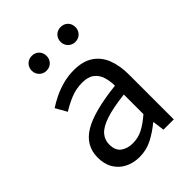

<svg xmlns="http://www.w3.org/2000/svg" viewBox="-202 -791 907 907"><g transform="rotate(-45 252.0 -337.5)"><path d="M194.3 12Q153.6 12 121.2 -4.3Q88.8 -20.5 70.1 -51.5Q51.4 -82.4 51.4 -126.2Q51.4 -206.8 122.8 -249.5Q194.2 -292.3 349.5 -309Q349.2 -339.5 341 -367Q332.9 -394.6 311.1 -411.7Q289.4 -428.9 249.9 -428.9Q208.1 -428.9 171.1 -413.4Q134 -397.9 104.9 -379L73 -435.4Q95.3 -450.4 125 -464.9Q154.7 -479.4 189.9 -489Q225.1 -498.6 264.1 -498.6Q323.2 -498.6 360.7 -473.9Q398.2 -449.2 415.8 -404.2Q433.4 -359.2 433.4 -298.3V0H364.5L356.8 -57.9H353.6Q319.1 -29.1 279.5 -8.5Q239.9 12 194.3 12ZM217.2 -56.5Q252.6 -56.5 283.5 -72.3Q314.3 -88.1 349.5 -118.9V-249.9Q267.8 -240.4 220.7 -224.5Q173.6 -208.6 153.7 -185.6Q133.7 -162.7 133.7 -131.5Q133.7 -91.2 157.9 -73.8Q182.1 -56.5 217.2 -56.5ZM171.1 -587.3Q150 -587.3 135.7 -601.7Q121.4 -616.2 121.4 -636.9Q121.4 -658.3 135.7 -672.5Q150 -686.6 171.1 -686.6Q192.8 -686.6 206.8 -672.5Q220.7 -658.3 220.7 -636.9Q220.7 -616.2 206.8 -601.7Q192.8 -587.3 171.1 -587.3ZM363.7 -587.3Q342.6 -587.3 328.3 -601.7Q314 -616.2 314 -636.9Q314 -658.3 328.3 -672.5Q342.6 -686.6 363.7 -686.6Q385.4 -686.6 399.4 -672.5Q413.3 -658.3 413.3 -636.9Q413.3 -616.2 399.4 -601.7Q385.4 -587.3 363.7 -587.3Z"/></g></svg>

Font: Source Sans Variable
Style: Regular
Weight: 200
Designer: Paul D. Hunt
Foundry: Adobe Systems Incorporated
Version: Version 3.006;hotconv 1.0.111;makeotfexe 2.5.65597